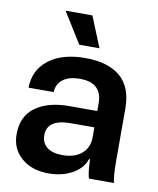

<svg xmlns="http://www.w3.org/2000/svg" viewBox="-84 -806 727 881"><g transform="rotate(10 279.5 -365.5)"><path d="M202.1 8.8Q124 8.8 75.4 -33.2Q26.9 -75.2 26.9 -143.1Q26.9 -227.5 85.7 -269.8Q144.5 -312 242.2 -312H373V-350.1Q373 -394.5 347.7 -419.2Q322.3 -443.8 270 -443.8Q218.3 -443.8 190.2 -421.9Q162.1 -399.9 161.1 -362.8H43.9Q44.9 -445.3 107.4 -493.7Q169.9 -542 277.8 -542Q383.8 -542 440.9 -493.4Q498 -444.8 498 -345.2V-107.9Q498 -21.5 506.8 0H389.2Q380.4 -27.3 378.9 -87.9H374Q359.9 -44.4 312.5 -17.8Q265.1 8.8 202.1 8.8ZM149.9 -740.2H274.9L333 -597.2H238.8ZM152.8 -161.1Q152.8 -125 178.2 -105Q203.6 -85 250 -85Q307.1 -85 340.1 -113.3Q373 -141.6 373 -189.9V-235.8H264.2Q152.8 -235.8 152.8 -161.1Z"/></g></svg>

Font: Lumene Sans
Style: Bold
Weight: 600
Designer: Deni Anggara
Version: Version 1.003;Glyphs 3.1.2 (3151)